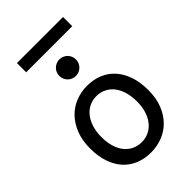

<svg xmlns="http://www.w3.org/2000/svg" viewBox="-261 -971 1079 1079"><g transform="rotate(-45 278.5 -431.5)"><path d="M136.7 -246.6Q136.7 -204.1 147 -170.4Q157.2 -136.7 176 -113.5Q194.8 -90.3 220.7 -78.1Q246.6 -65.9 278.3 -65.9Q307.6 -65.9 333.5 -78.1Q359.4 -90.3 378.7 -113.5Q397.9 -136.7 408.9 -170.4Q419.9 -204.1 419.9 -246.6Q419.9 -289.6 409.7 -323.5Q399.4 -357.4 380.6 -381.1Q361.8 -404.8 335.7 -417.2Q309.6 -429.7 278.3 -429.7Q248.5 -429.7 222.7 -417.2Q196.8 -404.8 177.7 -381.1Q158.7 -357.4 147.7 -323.5Q136.7 -289.6 136.7 -246.6ZM46.4 -246.6Q46.4 -309.6 65.4 -358.2Q84.5 -406.7 116.7 -440.2Q148.9 -473.6 191.9 -490.7Q234.9 -507.8 283.2 -507.8Q333.5 -507.8 375.2 -490.7Q417 -473.6 447 -440.2Q477.1 -406.7 493.7 -358.2Q510.3 -309.6 510.3 -246.6Q510.3 -183.6 491.2 -135.3Q472.2 -86.9 439.9 -54.2Q407.7 -21.5 364.7 -4.6Q321.8 12.2 273.4 12.2Q223.1 12.2 181.4 -4.6Q139.6 -21.5 109.6 -54.2Q79.6 -86.9 63 -135.3Q46.4 -183.6 46.4 -246.6ZM212.4 -656.7Q212.4 -670.4 217.5 -682.4Q222.7 -694.3 231.7 -703.4Q240.7 -712.4 252.7 -717.5Q264.6 -722.7 278.3 -722.7Q292 -722.7 304 -717.5Q315.9 -712.4 325 -703.4Q334 -694.3 339.1 -682.4Q344.2 -670.4 344.2 -656.7Q344.2 -643.1 339.1 -631.1Q334 -619.1 325 -610.1Q315.9 -601.1 304 -595.9Q292 -590.8 278.3 -590.8Q264.6 -590.8 252.7 -595.9Q240.7 -601.1 231.7 -610.1Q222.7 -619.1 217.5 -631.1Q212.4 -643.1 212.4 -656.7ZM95.2 -876.5H461.4V-803.2H95.2Z"/></g></svg>

Font: Andika
Style: Regular
Weight: 400
Designer: Victor Gaultney, Annie Olsen, Julie Remington, Don Collingsworth, Eric Hays
Foundry: SIL International
Version: Version 1.001